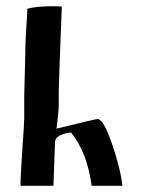

<svg xmlns="http://www.w3.org/2000/svg" viewBox="-20 -598 460 618"><path d="M149 -578 179 -577 172 -398Q169 -314 169 -303V-252Q168 -233 162 -184Q289 -215 294 -215Q313 -215 340.5 -135Q368 -55 374 0H275Q260 -109 209 -171H207Q193 -171 175 -163Q157 -155 157 -139L152 0H46Q46 -32 52 -118Q58 -204 58 -218V-290L61 -408Q61 -458 64.5 -506.5Q68 -555 68 -570Q98 -578 149 -578Z"/></svg>

Font: Ponomar Unicode TT
Style: Regular
Weight: 400
Designer: Vladislav V. Dorosh, Yuri A.W. Shardt, Nikita Simmons, Aleksandr Andreev
Foundry: Ponomar Project
Version: 1.1